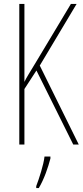

<svg xmlns="http://www.w3.org/2000/svg" viewBox="-20 -734 420 975"><path d="M380 0 182 -401 369 -714H340L160 -414C132 -368 112 -336 104 -318V-714H78V0H104V-282L165 -376L352 0ZM236 71V61H206C202 101 178 175 164 211V221H177C204 176 224 117 236 71Z"/></svg>

Font: Noto Sans Kannada ExtraCondensed Thin
Style: Regular
Weight: 100
Width: 2
Designer: Jelle Bosma - Monotype Design Team
Foundry: Monotype Imaging Inc.
Version: Version 2.005